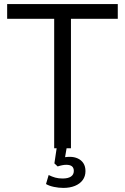

<svg xmlns="http://www.w3.org/2000/svg" viewBox="-20 -725 611 939"><path d="M245 0V-633H15V-705H556V-633H327V0ZM290 194Q267 194 243.5 189Q220 184 205 175L218 131Q234 139 250 143.5Q266 148 286 148Q313 148 327 138.5Q341 129 341 111Q341 96 332 88.5Q323 81 304 81Q295 81 284.5 83Q274 85 262 89L246 74L260 -20H309L296 57L273 50Q283 46 296 44Q309 42 321 42Q343 42 360.5 50Q378 58 388 73.5Q398 89 398 112Q398 137 384.5 155.5Q371 174 346.5 184Q322 194 290 194Z"/></svg>

Font: Nunito Sans 10pt SemiCondensed
Style: Regular
Weight: 400
Width: 4
Designer: Vernon Adams
Foundry: Vernon Adams
Version: Version 3.101;gftools[0.9.27]